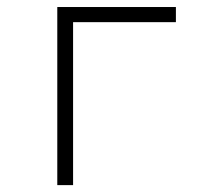

<svg xmlns="http://www.w3.org/2000/svg" viewBox="-20 -538 626 558"><path d="M146.5 0H192.4V-473.6H491.2V-517.6H146.5Z"/></svg>

Font: Cascadia Mono PL ExtraLight
Style: Regular
Weight: 200
Monospace: yes
Designer: Aaron Bell
Foundry: Saja Typeworks
Version: Version 2404.023